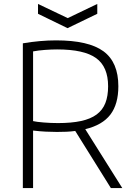

<svg xmlns="http://www.w3.org/2000/svg" viewBox="-20 -955 681 975"><path d="M173 -935 324 -863 474 -935V-885L323 -812L173 -885ZM362 -290Q341 -287 318 -286Q295 -285 269 -285Q243 -285 212.5 -286.5Q182 -288 148 -292V0H96V-735Q184 -750 265 -750Q430 -750 505.5 -694.5Q581 -639 581 -517Q581 -426 540.5 -373Q500 -320 413 -299L601 0H543ZM275 -330Q343 -330 391.5 -340.5Q440 -351 470.5 -373.5Q501 -396 515 -431.5Q529 -467 529 -517Q529 -616 468 -660Q407 -704 270 -704Q241 -704 207.5 -701.5Q174 -699 148 -694V-340Q165 -336 201.5 -333Q238 -330 275 -330Z"/></svg>

Font: Encode Sans Normal
Style: ExtraLight
Weight: 200
Designer: Pablo Impallari, Andres Torresi
Foundry: Pablo Impallari, Andres Torresi
Version: Version 1.000; ttfautohint (v1.00) -l 8 -r 50 -G 200 -x 14 -